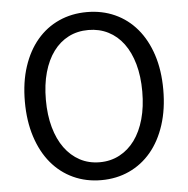

<svg xmlns="http://www.w3.org/2000/svg" viewBox="-53 -800 849 865"><g transform="rotate(-5 371.0 -367.0)"><path d="M371 13Q302 13 244.5 -13.5Q187 -40 145.5 -89.5Q104 -139 81 -210Q58 -281 58 -369Q58 -457 81 -527Q104 -597 145.5 -646Q187 -695 244.5 -721Q302 -747 371 -747Q440 -747 497.5 -721Q555 -695 596.5 -646Q638 -597 661 -527Q684 -457 684 -369Q684 -281 661 -210Q638 -139 596.5 -89.5Q555 -40 497.5 -13.5Q440 13 371 13ZM371 -68Q420 -68 460.5 -89.5Q501 -111 529.5 -150Q558 -189 573.5 -244.5Q589 -300 589 -369Q589 -438 573.5 -493Q558 -548 529.5 -586.5Q501 -625 460.5 -645.5Q420 -666 371 -666Q321 -666 281 -645.5Q241 -625 212.5 -586.5Q184 -548 168.5 -493Q153 -438 153 -369Q153 -300 168.5 -244.5Q184 -189 212.5 -150Q241 -111 281 -89.5Q321 -68 371 -68Z"/></g></svg>

Font: SpoqaHanSansJP-Regular
Style: Regular
Weight: 400
Designer: [Source Han Sans]
Ryoko NISHIZUKA  (kana & ideographs); Paul D. Hunt (Latin, Greek & Cyrillic); Wenlong ZHANG  (bopomofo
Foundry: Spoqa (http://bi.spoqa.com)
Version: Version 1.002.20150607